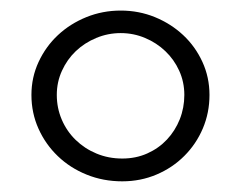

<svg xmlns="http://www.w3.org/2000/svg" viewBox="-20 -738 453 358"><path d="M323.7 -561Q323.7 -585 314.2 -606Q304.7 -627 288.3 -642.6Q272 -658.2 250.5 -667.2Q229 -676.3 205.1 -676.3Q181.2 -676.3 159.4 -667.2Q137.7 -658.2 121.3 -642.6Q105 -627 95.5 -606Q85.9 -585 85.9 -561Q85.9 -536.6 95.2 -514.9Q104.5 -493.2 121.1 -477.1Q137.7 -460.9 159.9 -451.7Q182.1 -442.4 208 -442.4Q233.4 -442.4 254.6 -451.9Q275.9 -461.4 291.3 -477.8Q306.6 -494.1 315.2 -515.6Q323.7 -537.1 323.7 -561ZM370.6 -561Q370.6 -527.8 358.2 -498.5Q345.7 -469.2 323.7 -447.3Q301.8 -425.3 272 -412.6Q242.2 -399.9 208 -399.9Q172.4 -399.9 141.6 -412.4Q110.8 -424.8 87.9 -446.8Q64.9 -468.8 51.8 -498Q38.6 -527.3 38.6 -561Q38.6 -593.8 52 -622.6Q65.4 -651.4 88.1 -672.6Q110.8 -693.8 141.1 -706.1Q171.4 -718.3 205.1 -718.3Q238.8 -718.3 268.8 -706.1Q298.8 -693.8 321.5 -672.6Q344.2 -651.4 357.4 -622.6Q370.6 -593.8 370.6 -561Z"/></svg>

Font: Khmer Busra Bunong
Style: Regular
Weight: 400
Designer: D. Kanjahn
Version: Version 7.100; 2014